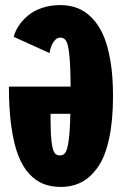

<svg xmlns="http://www.w3.org/2000/svg" viewBox="-20 -725 490 756"><path d="M425 -348Q425 -249.5 409.5 -178.5Q394 -107.5 365.2 -66.8Q336.5 -26 300.5 -7.5Q264.5 11 219 11Q181.5 11 151.2 -0.8Q121 -12.5 95 -40.5Q69 -68.5 51.8 -113Q34.5 -157.5 24.8 -226Q15 -294.5 15 -384H258Q257.5 -466.5 253 -508.5Q248.5 -550.5 240.5 -563.8Q232.5 -577 217 -577Q202.5 -577 191 -560.2Q179.5 -543.5 175 -516L34 -580Q40 -603 54.2 -624.2Q68.5 -645.5 90.5 -664Q112.5 -682.5 145.5 -693.8Q178.5 -705 217 -705Q253.5 -705 284 -693.5Q314.5 -682 341 -655.5Q367.5 -629 385.8 -588.5Q404 -548 414.5 -487Q425 -426 425 -348ZM216 -113Q230 -113 237.8 -124.8Q245.5 -136.5 250.5 -172.5Q255.5 -208.5 257 -277H179Q179 -226 180.5 -195.8Q182 -165.5 186.2 -146.2Q190.5 -127 197.5 -120Q204.5 -113 216 -113Z"/></svg>

Font: League Mono Condensed ExtraBold
Style: Regular
Weight: 800
Width: 1
Designer: Tyler Finck
Foundry: The League of Moveable Type / Tyler Finck
Version: Version 2.210